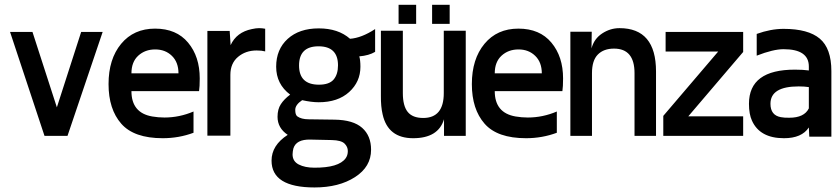

<svg xmlns="http://www.w3.org/2000/svg" viewBox="-20 -574 3534 811"><path d="M413.6 -439 265.1 0H168L22.5 -439H117.2L220.2 -120.6L322.8 -439Z M797.4 -13.2Q735.4 9.8 667.5 9.8Q545.9 9.8 492.2 -51.5Q438.5 -112.8 438.5 -218.8Q438.5 -324.7 491.7 -388.9Q544.9 -453.1 635 -453.1Q725.1 -453.1 774.4 -394Q823.7 -335 823.7 -242.7Q823.7 -207.5 820.8 -189H535.2Q535.2 -97.2 623 -82Q648.4 -77.6 674.8 -77.6Q737.8 -77.6 797.4 -103ZM733.9 -264.2Q733.9 -311 706.1 -338.1Q678.2 -365.2 635.5 -365.2Q592.8 -365.2 564 -338.9Q535.2 -312.5 535.2 -264.2Z M1043.9 -451.2Q1061.5 -455.1 1074.2 -455.1Q1086.9 -455.1 1100.1 -452.6V-356.9Q1085.4 -360.8 1064 -360.8Q1017.6 -360.8 985.4 -333.7Q953.1 -306.6 953.1 -257.8V-1H856V-443.4H950.2L954.1 -383.3Q979 -438 1043.9 -451.2Z M1458.5 -410.2Q1506.8 -413.6 1564.5 -451.2V-355Q1538.6 -339.4 1497.6 -335.9Q1502.4 -320.3 1502.4 -292Q1502.4 -228.5 1454.8 -185.3Q1407.2 -142.1 1326.2 -142.1Q1295.4 -142.1 1256.3 -150.9Q1227.1 -131.3 1227.1 -110.1Q1227.1 -88.9 1235.8 -82.5Q1252.4 -70.3 1283.4 -70.1Q1314.5 -69.8 1393.3 -68.6Q1472.2 -67.4 1509.8 -33.9Q1547.4 -0.5 1547.4 58.6Q1547.4 130.4 1479.5 174.1Q1411.6 217.8 1308.6 217.8Q1127 217.8 1127 104.5Q1127 39.6 1195.3 -4.4Q1152.3 -33.2 1152.3 -80.6Q1152.3 -112.8 1166.3 -134Q1180.2 -155.3 1205.6 -174.3Q1146.5 -218.8 1146.5 -292.2Q1146.5 -365.7 1195.3 -409.9Q1244.1 -454.1 1326.4 -454.1Q1408.7 -454.1 1458.5 -410.2ZM1407.7 -297.9Q1407.7 -378.4 1325.4 -378.4Q1243.2 -378.4 1243.2 -297.4Q1243.2 -216.3 1327.1 -216.3Q1370.6 -216.3 1389.2 -238Q1407.7 -259.8 1407.7 -297.9ZM1307.6 134.3Q1410.6 134.8 1439.9 94.7Q1449.2 82 1449.2 64Q1449.2 45.9 1435.1 32.2Q1420.9 18.6 1381.8 17.6L1291 15.6Q1231 14.2 1219.2 53.2Q1216.3 64.5 1215.8 78.1Q1215.8 107.4 1241.9 120.8Q1268.1 134.3 1307.6 134.3Z M1879.4 -473.1H1805.2V-553.7H1879.4ZM1737.8 -473.1H1663.6V-553.7H1737.8ZM1767.6 -75.7Q1854.5 -75.7 1854.5 -180.7V-444.3H1947.3V0H1855.5V-70.3Q1831.5 9.8 1725.1 9.8Q1618.7 9.8 1596.2 -90.8Q1588.4 -124 1588.9 -169.4V-444.3H1681.6V-180.7Q1681.6 -127 1702.1 -101.3Q1722.7 -75.7 1767.6 -75.7Z M2332 -13.2Q2270 9.8 2202.1 9.8Q2080.6 9.8 2026.9 -51.5Q1973.1 -112.8 1973.1 -218.8Q1973.1 -324.7 2026.4 -388.9Q2079.6 -453.1 2169.7 -453.1Q2259.8 -453.1 2309.1 -394Q2358.4 -335 2358.4 -242.7Q2358.4 -207.5 2355.5 -189H2069.8Q2069.8 -97.2 2157.7 -82Q2183.1 -77.6 2209.5 -77.6Q2272.5 -77.6 2332 -103ZM2268.6 -264.2Q2268.6 -311 2240.7 -338.1Q2212.9 -365.2 2170.2 -365.2Q2127.4 -365.2 2098.6 -338.9Q2069.8 -312.5 2069.8 -264.2Z M2660.2 -265.1Q2660.2 -368.7 2573.7 -368.7Q2529.8 -368.7 2505.1 -343.5Q2480.5 -318.4 2480.5 -265.1V0H2389.2V-439.9H2479.5L2478.5 -369.6Q2489.3 -410.2 2523.4 -432.6Q2557.6 -455.1 2596.7 -455.1Q2751 -455.1 2751 -272V0H2660.2Z M3119.1 0H2781.7V-84.5L3013.7 -356.4H2791.5V-439H3119.1V-354.5L2887.2 -82.5H3119.1Z M3176.3 -430.7Q3235.4 -452.1 3290 -452.1Q3393.6 -452.1 3442.6 -410.9Q3491.7 -369.6 3491.7 -273.4V3.4H3398.4L3396.5 -35.6Q3366.7 9.8 3291.5 9.8Q3189.5 9.8 3156.2 -64.5Q3143.6 -91.8 3143.6 -135.7Q3143.6 -280.3 3338.4 -279.8Q3372.6 -279.8 3396.5 -276.4V-293Q3396.5 -366.2 3289.6 -366.2Q3246.1 -366.2 3176.3 -338.9ZM3353.5 -209Q3234.4 -209 3234.4 -135.7Q3234.4 -86.9 3278.3 -79.1Q3293.5 -76.2 3314 -76.7Q3377 -76.7 3396.5 -116.2V-206.1Q3377.9 -209 3353.5 -209Z"/></svg>

Font: Keraleeyam
Style: Regular
Weight: 400
Designer: Hussain K. H.
Foundry: Swathanthra Malayalam Computing(SMC) http://smc.org.in
Version: Version 3.0.0+20221109